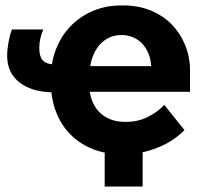

<svg xmlns="http://www.w3.org/2000/svg" viewBox="-20 -550 738 698"><path d="M304.8 -268Q304.8 -303 312.9 -331.3Q321 -359.6 336.1 -379.8Q351.2 -400 372.9 -411.3Q394.6 -422.6 421.2 -422.6H423Q445.8 -422.6 464.7 -414.1Q483.6 -405.6 497.3 -391Q511 -376.4 519.5 -356Q528 -335.6 529.4 -310.8V-309.6H270.2V-216.2H670.8V-292.6Q670.8 -344.2 652.6 -387.5Q634.4 -430.8 602.6 -462.7Q570.8 -494.6 526.5 -512.4Q482.2 -530.2 429.4 -530.2H420.4Q364.6 -530.2 317.7 -510.2Q270.8 -490.2 236.7 -455Q202.6 -419.8 183.8 -371.7Q165 -323.6 165 -266.8V-250.4Q165 -192.4 183.3 -144.4Q201.6 -96.4 235.5 -61.8Q269.4 -27.2 317.1 -8.2Q364.8 10.8 423 10.8H436.2Q465.6 10.8 495.8 4.2Q526 -2.4 554.2 -13.7Q582.4 -25 607.2 -41.4Q632 -57.8 650.6 -77L577.2 -168.8Q553.4 -143 517.6 -125Q481.8 -107 439.2 -107H432.6Q403.8 -107 380.2 -116.7Q356.6 -126.4 339.6 -144.2Q322.6 -162 313.7 -186.8Q304.8 -211.6 304.8 -241.4ZM232.6 -214.2V-314.6H191.4Q153 -314.6 137.9 -328.3Q122.8 -342 122.8 -375.8Q122.8 -392.8 126.7 -410.2Q130.6 -427.6 137.4 -443H23.4Q16 -424.6 11 -396.8Q6 -369 6 -347.6Q6 -284.6 52 -249.4Q98 -214.2 179 -214.2ZM360.6 -75.4V128H498.6V-75.4Z"/></svg>

Font: Fixel Variable
Style: Regular
Weight: 100
Width: 3
Designer: AlfaBravo + MacPaw
Foundry: Kyrylo Tkachov, Marchela Mozhyna, Serhii Makarenko, Maria Weinstein, Zakhar Kryvoshyya
Version: Version 1.211